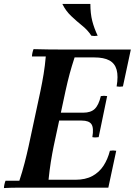

<svg xmlns="http://www.w3.org/2000/svg" viewBox="-26 -951 683 973"><path d="M-6 2Q-6 -6 -3.5 -17Q-1 -28 2 -35H72Q87 -80 98.5 -124.5Q110 -169 119 -210L179 -490Q188 -533 195 -575.5Q202 -618 206 -665H136Q136 -673 138.5 -684Q141 -695 144 -702Q178 -701 215.5 -700.5Q253 -700 287 -700H637L597 -513Q581 -510 565 -513Q574 -565 565 -597.5Q556 -630 528 -645Q500 -660 452 -660H352Q337 -614 327 -577Q317 -540 306 -490L246 -210Q238 -171 231.5 -130Q225 -89 220 -40H355Q407 -40 442 -59Q477 -78 498.5 -111Q520 -144 531 -187Q547 -190 563 -187L523 0H138Q104 0 66.5 0Q29 0 -6 2ZM442 -256Q450 -303 437.5 -321.5Q425 -340 388 -340H211L219 -380H396Q434 -380 454 -399Q474 -418 485 -464Q501 -467 517 -464L474 -256Q457 -253 442 -256ZM290 -931H432Q432 -882 441.5 -845Q451 -808 469 -770Q453 -767 437 -770Q419 -798 391 -820.5Q363 -843 335 -869.5Q307 -896 290 -931Z"/></svg>

Font: Poltawski Nowy Medium
Style: Italic
Weight: 500
Italic angle: -12°
Version: Version 1.001;gftools[0.9.25]